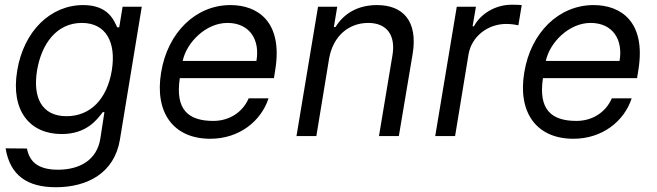

<svg xmlns="http://www.w3.org/2000/svg" viewBox="-20 -574 2772 810"><path d="M215.9 215.9C348 215.9 462.4 156.2 485.8 15.6L578.1 -545.5H497.2L483 -458.8H474.4C460.9 -487.2 437.5 -552.6 331 -552.6C193.2 -552.6 80.3 -443.2 52.6 -276.3C24.1 -105.1 107.2 -8.5 240.1 -8.5C346.6 -8.5 390.6 -71 413.4 -100.9H420.5L403.4 9.9C389.2 102.3 314.6 142 224.4 142C134.2 142 103 102.3 93.8 52.6L3.6 51.8C22.7 166.9 95.9 215.9 215.9 215.9ZM136.4 -277C154.8 -387.8 218 -477.3 325.3 -477.3C427.6 -477.3 470.9 -394.9 451.7 -277C431.8 -156.2 361.5 -83.8 260.7 -83.8C154.1 -83.8 117.9 -165.5 136.4 -277Z M867.2 11.4C989 11.4 1081.3 -62.5 1112.9 -159.1H1029.1C1003.2 -99.4 946.4 -63.9 880 -63.9C774.9 -63.9 718.4 -110.8 738.6 -244.3H1135.7L1141.3 -279.8C1174 -483.3 1066.4 -552.6 952.4 -552.6C805 -552.6 687.1 -436.1 659.8 -268.5C631.7 -100.9 709.9 11.4 867.2 11.4ZM750.7 -316.8C766.7 -394.2 848 -477.3 939.6 -477.3C1030.9 -477.3 1077.8 -409.1 1061.8 -316.8Z M1368.6 -328.1C1385.7 -423.3 1452.4 -477.3 1533.4 -477.3C1611.5 -477.3 1649.9 -426.1 1635.7 -340.9L1578.8 0H1662.6L1720.9 -346.6C1743.6 -485.8 1679.7 -552.6 1570.3 -552.6C1487.9 -552.6 1429.7 -515.6 1395.6 -460.2H1388.5L1402.7 -545.5H1321.7L1230.8 0H1314.6Z M1816.1 0H1899.9L1956.7 -345.2C1969.5 -419 2036.2 -473 2115.8 -473C2138.5 -473 2161.2 -468.8 2166.9 -467.3L2181.1 -552.6C2171.2 -554 2149.9 -554 2137.1 -554C2071.7 -554 2007.8 -517 1979.4 -463.1H1973.7L1987.9 -545.5H1907Z M2399.1 11.4C2521 11.4 2613.3 -62.5 2644.9 -159.1H2561.1C2535.2 -99.4 2478.3 -63.9 2411.9 -63.9C2306.8 -63.9 2250.4 -110.8 2270.6 -244.3H2667.6L2673.3 -279.8C2706 -483.3 2598.4 -552.6 2484.4 -552.6C2337 -552.6 2219.1 -436.1 2191.8 -268.5C2163.7 -100.9 2241.8 11.4 2399.1 11.4ZM2282.7 -316.8C2298.7 -394.2 2380 -477.3 2471.6 -477.3C2562.9 -477.3 2609.7 -409.1 2593.7 -316.8Z"/></svg>

Font: Margiela Sans
Style: Italic
Weight: 400
Italic angle: -9.39999°
Designer: Stefan Endress, Andreas Faust
Version: Version 1.100;FEAKit 1.0